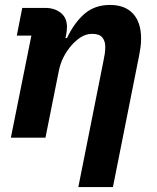

<svg xmlns="http://www.w3.org/2000/svg" viewBox="-20 -557 636 777"><path d="M164 0H24L107 -413H48L70 -525H163Q201 -525 226 -505Q251 -485 251 -448Q251 -440 250 -431Q249 -422 248 -418L245 -403H251Q281 -466 322.5 -501.5Q364 -537 425 -537Q486 -537 518.5 -501.5Q551 -466 551 -401Q551 -382 548.5 -364.5Q546 -347 542 -327L437 200H297L399 -312Q402 -326 404 -339.5Q406 -353 406 -368Q406 -391 394 -405.5Q382 -420 353 -420Q328 -420 306.5 -406Q285 -392 268 -372Q250 -351 237 -325.5Q224 -300 218 -270Z"/></svg>

Font: IBM Plex Sans
Style: Bold Italic
Weight: 700
Italic angle: -11.31°
Designer: Mike Abbink, Paul van der Laan, Pieter van Rosmalen
Foundry: Bold Monday
Version: Version 3.201